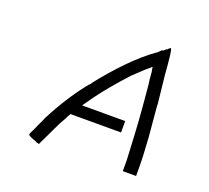

<svg xmlns="http://www.w3.org/2000/svg" viewBox="-131 -921 1211 1112"><g transform="rotate(20 474.5 -365.5)"><path d="M714.8 -738.3 718.8 -742.2H722.7L730.5 -750Q742.2 -761.7 742.2 -753.9Q750 -753.9 761.7 -597.7Q769.5 -519.5 775.4 -470.7Q781.2 -421.9 781.2 -402.3L789.1 -312.5L793 -269.5L796.9 -222.7Q800.8 -168 802.7 -123Q804.7 -78.1 804.7 -39.1V7.8H722.7V3.9V-58.6Q718.8 -136.7 714.8 -214.8Q710.9 -293 703.1 -382.8L691.4 -515.6L687.5 -543L683.6 -589.8L679.7 -609.4V-617.2H675.8Q675.8 -617.2 668 -609.4L644.5 -589.8L578.1 -527.3Q531.2 -476.6 482.4 -418Q433.6 -359.4 390.6 -296.9L371.1 -269.5H636.7V-199.2H328.1V-203.1Q312.5 -179.7 308.6 -168Q285.2 -128.9 267.6 -89.8Q250 -50.8 230.5 -11.7L222.7 3.9L218.8 11.7L214.8 23.4Q210.9 23.4 210.9 25.4Q210.9 27.3 203.1 23.4H199.2L183.6 15.6L171.9 11.7Q140.6 0 140.6 -7.8Q140.6 -11.7 160.2 -50.8Q168 -70.3 177.7 -89.8Q187.5 -109.4 195.3 -128.9Q269.5 -273.4 359.4 -386.7V-382.8Q359.4 -390.6 375 -402.3L378.9 -410.2Q449.2 -500 525.4 -578.1Q601.6 -656.2 679.7 -710.9L687.5 -718.8L695.3 -726.6L707 -730.5Z"/></g></svg>

Font: 和音 by 宁静之雨，公众号njzyshare
Style: Regular
Weight: 400
Designer: Steve Matteson
Foundry: Ascender Corporation
Version: Version 6.00;June 8, 2018;FontCreator 11.0.0.2388 32-bit